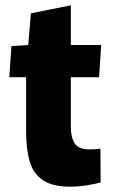

<svg xmlns="http://www.w3.org/2000/svg" viewBox="-20 -689 425 721"><path d="M244 12Q176 12 140 -13Q104 -38 91 -84.5Q78 -131 78 -196V-399H15L23 -516L86 -520L96 -639L246 -669V-520H360L352 -399H246V-211Q246 -172 261 -150Q276 -128 316 -128Q338 -128 357 -131L358 -4Q342 1 308.5 6.5Q275 12 244 12Z"/></svg>

Font: Murecho
Style: Bold
Weight: 700
Designer: Neil Summerour
Foundry: Positype
Version: Version 1.010; ttfautohint (v1.8.3)